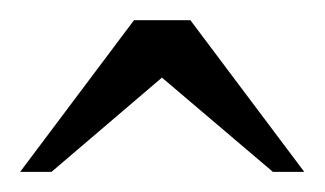

<svg xmlns="http://www.w3.org/2000/svg" viewBox="-20 -629 323 191"><path d="M251.5 -458 141.1 -551.8 31.2 -458H0L113.3 -608.9H169.4L282.7 -458Z"/></svg>

Font: Potro Sans Bangla
Style: Regular
Weight: 400
Designer: Jayed Ahsan Saad
Foundry: Codepotro
Version: Potro Sans Bangla; Version 0.905